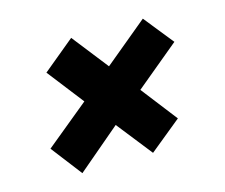

<svg xmlns="http://www.w3.org/2000/svg" viewBox="-67 -537 669 572"><g transform="rotate(-15 267.5 -251.0)"><path d="M122 -52 49 -147 183 -257 96 -369 194 -450 281 -339 415 -450 488 -359 353 -247 439 -136 341 -56 255 -165Z"/></g></svg>

Font: Saira SemiExpanded
Style: Bold Italic
Weight: 700
Width: 6
Italic angle: -12°
Designer: Hector Gatti with collaboration of the Omnibus-Type team
Foundry: Omnibus-Type
Version: Version 1.101